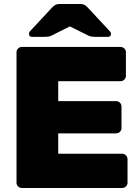

<svg xmlns="http://www.w3.org/2000/svg" viewBox="-20 -933 693 953"><path d="M88 0Q78 0 70 -7.5Q62 -15 62 -26V-674Q62 -685 70 -692.5Q78 -700 88 -700H578Q589 -700 597 -692.5Q605 -685 605 -674V-556Q605 -546 597 -538Q589 -530 578 -530H269V-431H556Q567 -431 575 -423.5Q583 -416 583 -405V-297Q583 -286 575 -278.5Q567 -271 556 -271H269V-170H586Q597 -170 605 -162Q613 -154 613 -143V-26Q613 -15 605 -7.5Q597 0 586 0ZM139 -750Q124 -750 124 -765Q124 -773 130 -779L237 -894Q247 -905 255 -909Q263 -913 273 -913H381Q391 -913 399 -909Q407 -905 417 -894L524 -779Q531 -773 531 -765Q531 -750 515 -750H454Q445 -750 436 -751Q427 -752 417 -757L327 -802L237 -757Q228 -752 218.5 -751Q209 -750 200 -750Z"/></svg>

Font: Rubik ExtraBold
Style: Regular
Weight: 800
Designer: Hubert and Fischer
Foundry: Hubert and Fischer
Version: Version 2.300;gftools[0.9.30]